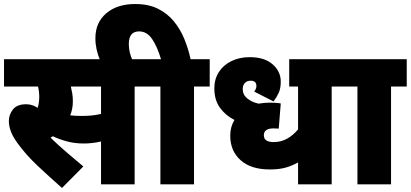

<svg xmlns="http://www.w3.org/2000/svg" viewBox="-20 -916 2041 954"><path d="M649 -486V0H482V-213Q439 -203 396 -203Q350 -203 310.5 -214Q271 -225 243 -239Q237 -235 231 -232Q266 -198 310 -160Q354 -122 394 -89L288 18Q218 -44 164 -95Q110 -146 69 -202Q24 -262 24 -314Q24 -347 44.5 -372.5Q65 -398 110 -398Q141 -398 167 -380Q175 -405 175 -434Q175 -461 169 -486H0V-622H727V-486ZM384 -340Q411 -340 434 -342Q457 -344 482 -350V-486H332Q336 -470 339 -452Q342 -434 342 -413Q342 -393 338.5 -375.5Q335 -358 329 -343Q353 -340 384 -340Z M478 -615Q454 -670 454 -726Q454 -804 508 -850Q562 -896 652 -896Q718 -896 765 -872.5Q812 -849 844 -810Q876 -771 896 -722Q916 -673 927 -622H1022V-486H944V0H777V-486H713V-622H780Q761 -685 735.5 -722.5Q710 -760 671 -760Q620 -760 620 -697Q620 -674 625.5 -653Q631 -632 639 -615Z M1706 -486H1628V0H1461V-109Q1431 -92 1398.5 -83Q1366 -74 1321 -74Q1227 -74 1175.5 -120Q1124 -166 1124 -242Q1124 -286 1145 -320Q1101 -342 1073 -380.5Q1045 -419 1045 -477Q1045 -523 1067.5 -558Q1090 -593 1130 -612.5Q1170 -632 1221 -632Q1294 -632 1334.5 -596.5Q1375 -561 1375 -511Q1375 -477 1365 -455Q1355 -433 1339 -412L1243 -461Q1247 -466 1250.5 -473Q1254 -480 1254 -489Q1254 -515 1225 -515Q1208 -515 1197 -504Q1186 -493 1186 -473Q1186 -445 1209 -426.5Q1232 -408 1265 -401Q1292 -406 1323 -406Q1334 -406 1350 -405Q1366 -404 1375 -402L1365 -277Q1359 -277 1352 -277.5Q1345 -278 1339 -278Q1291 -278 1291 -244Q1291 -226 1304 -218Q1317 -210 1339 -210Q1376 -210 1406.5 -227Q1437 -244 1461 -273V-486H1417V-622H1706Z M1923 -486V0H1756V-486H1692V-622H2001V-486Z"/></svg>

Font: Noto Sans SemiCondensed Black
Style: Regular
Weight: 900
Width: 4
Designer: Monotype Design Team
Foundry: Monotype Imaging Inc.
Version: Version 2.013; ttfautohint (v1.8.4.7-5d5b)